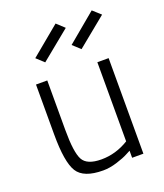

<svg xmlns="http://www.w3.org/2000/svg" viewBox="-140 -842 804 944"><g transform="rotate(-20 262.5 -369.5)"><path d="M450 -500V0H391V-37L370 -26Q348 -14 309.5 -2Q271 10 237 10Q135 10 102.5 -42Q70 -94 70 -239Q70 -239 70 -500H129V-240Q129 -124 150.5 -84Q172 -44 247.5 -44Q323 -44 391 -86V-500ZM301 -623 452 -749 493 -712 340 -587ZM111 -623 263 -749 303 -712 150 -587Z"/></g></svg>

Font: Titillium Web[RUS by Daymarius]
Style: Regular
Weight: 300
Designer: Cyrillization by Daymarius
Foundry: Cyrillization by Daymarius
Version: Version 1.002 September 12, 2018